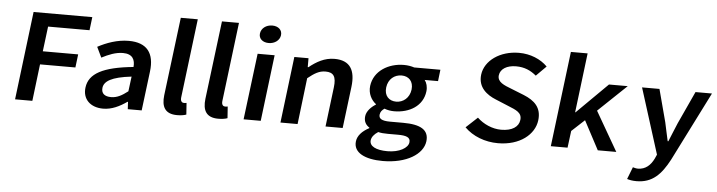

<svg xmlns="http://www.w3.org/2000/svg" viewBox="-52 -954 5295 1417"><g transform="rotate(5 2595.5 -245.5)"><path d="M71 0H199L232 -273H494L506 -371H244L267 -556H574L586 -654H151Z M581 -132C570 -46 629 12 724 12C788 12 846 -17 899 -54H903L906 0H1009L1045 -291C1062 -428 1005 -503 870 -503C784 -503 705 -473 641 -439L678 -362C728 -388 781 -410 835 -410C908 -410 926 -366 921 -314C697 -292 594 -237 581 -132ZM706 -141C712 -190 765 -225 913 -242L899 -132C855 -98 819 -78 775 -78C730 -78 701 -97 706 -141Z M1165 -126C1155 -41 1182 12 1272 12C1302 12 1324 8 1340 2L1334 -84C1324 -82 1320 -82 1314 -82C1301 -82 1288 -92 1291 -120L1363 -706H1237Z M1470 -126C1460 -41 1487 12 1577 12C1607 12 1629 8 1645 2L1639 -84C1629 -82 1625 -82 1619 -82C1606 -82 1593 -92 1596 -120L1668 -706H1542Z M1899 -577C1944 -577 1980 -604 1985 -642C1990 -681 1960 -708 1915 -708C1870 -708 1834 -681 1829 -642C1824 -604 1854 -577 1899 -577ZM1764 0H1891L1951 -491H1825Z M2037 0H2164L2205 -343C2255 -383 2289 -404 2336 -404C2395 -404 2417 -374 2407 -293L2371 0H2498L2536 -308C2551 -432 2510 -503 2394 -503C2320 -503 2261 -468 2207 -425H2202V-491H2097Z M2712 72C2715 49 2731 27 2762 7C2782 12 2804 14 2834 14H2908C2970 14 3003 25 2998 63C2993 105 2929 142 2842 142C2756 142 2707 116 2712 72ZM2604 89C2593 175 2684 217 2813 217C2989 217 3110 141 3122 44C3132 -41 3069 -77 2939 -77H2843C2777 -77 2758 -94 2761 -122C2764 -144 2775 -156 2793 -169C2816 -160 2842 -156 2865 -156C2979 -156 3077 -214 3090 -323C3094 -357 3085 -387 3070 -406H3169L3179 -491H2985C2964 -498 2938 -503 2908 -503C2795 -503 2687 -440 2673 -327C2666 -269 2694 -222 2727 -197V-193C2694 -173 2661 -140 2656 -102C2651 -62 2668 -36 2694 -20V-16C2641 12 2609 48 2604 89ZM2874 -228C2821 -228 2784 -264 2792 -327C2800 -389 2845 -424 2898 -424C2951 -424 2987 -388 2980 -327C2972 -264 2926 -228 2874 -228Z M3401 -84C3462 -23 3552 12 3649 12C3811 12 3918 -76 3931 -182C3943 -277 3889 -326 3808 -359L3715 -396C3658 -418 3606 -437 3612 -488C3618 -536 3666 -565 3734 -565C3796 -565 3842 -544 3884 -509L3958 -583C3908 -634 3831 -666 3747 -666C3606 -666 3495 -586 3482 -482C3470 -386 3539 -335 3606 -308L3700 -269C3762 -244 3806 -227 3799 -173C3793 -122 3745 -89 3664 -89C3598 -89 3532 -119 3486 -163Z M4040 0H4164L4180 -125L4275 -213L4388 0H4525L4357 -291L4567 -491H4428L4200 -265H4197L4251 -706H4127Z M4657 102 4622 192C4641 198 4662 202 4692 202C4810 202 4874 133 4933 22L5191 -491H5069L4958 -250C4939 -206 4920 -157 4901 -112H4896C4885 -158 4876 -207 4866 -250L4802 -491H4673L4826 -6L4812 25C4788 74 4751 109 4694 109C4681 109 4667 105 4657 102Z"/></g></svg>

Font: Falling Sky
Style: ExtObl
Weight: 400
Designer: Paul D. Hunt
Foundry: Adobe Systems Incorporated
Version: Version 1.02